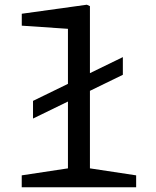

<svg xmlns="http://www.w3.org/2000/svg" viewBox="-20 -793 660 813"><path d="M119.8 -365.8 500.2 -551.2V-476.3L119.8 -291ZM72 -50.5 290 -83.5 267.7 -41.8V-701L293.7 -669.2L72.2 -684.3V-734.8L347.7 -773L360.8 -767V-41.8L338.5 -83.5L556.5 -50.5V0H72Z"/></svg>

Font: Monaspace Xenon Var
Style: Regular
Weight: 400
Designer: Riley Cran and the Lettermatic Team
Version: Version 1.000 (Monaspace Xenon Var)